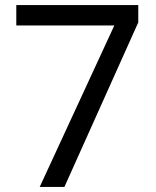

<svg xmlns="http://www.w3.org/2000/svg" viewBox="-20 -734 612 754"><path d="M136 0 429 -634H44V-714H523V-646L233 0Z"/></svg>

Font: Noto Sans Mandaic
Style: Regular
Weight: 400
Designer: Monotype Design Team
Foundry: Monotype Imaging Inc.
Version: Version 2.002; ttfautohint (v1.8.4.7-5d5b)